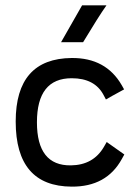

<svg xmlns="http://www.w3.org/2000/svg" viewBox="-20 -693 527 723"><path d="M380.9 -672.9Q350.6 -629.9 293 -534.2H210Q233.4 -574.2 289.1 -672.9ZM119.1 -232.4Q119.1 -68.4 247.1 -70.3Q331.1 -71.3 371.1 -139.6L381.8 -158.2L448.2 -111.3L438.5 -93.8Q380.9 10.7 250 9.8Q39.1 8.8 39.1 -235.4Q39.1 -472.7 250 -474.6Q378.9 -475.6 438.5 -372.1L447.3 -356.4Q391.6 -326.2 378.9 -318.4L370.1 -335Q336.9 -398.4 250 -398.4Q119.1 -398.4 119.1 -232.4Z"/></svg>

Font: BF_TEXT
Style: Regular
Weight: 400
Foundry: EA DICE
Version: Version 1.404